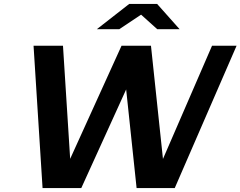

<svg xmlns="http://www.w3.org/2000/svg" viewBox="-20 -958 1225 978"><path d="M895 -809.1H781.2L698.7 -883.3L587.4 -809.1H473.1L638.2 -938H780.3ZM1185.1 -725.1 870.1 0H675.8L622.6 -502.4L394 0H196.8L150.9 -725.1H300.8L337.4 -148.9L599.1 -725.1H749L810.1 -148.4L1060.1 -725.1Z"/></svg>

Font: Aurulent Sans
Style: BoldItalic
Weight: 700
Italic angle: -11°
Version: Version 2007.05.04